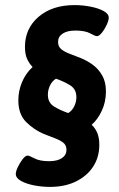

<svg xmlns="http://www.w3.org/2000/svg" viewBox="-20 -727 469 754"><path d="M176 7Q145 7 114 1Q83 -5 62.5 -16.5Q42 -28 42 -44Q42 -54 50 -71Q58 -88 69 -102Q80 -116 88 -116Q95 -116 115.5 -105Q136 -94 173 -94Q205 -94 223 -106Q241 -118 241 -139Q241 -157 228 -167Q215 -177 194.5 -184.5Q174 -192 152 -201Q114 -217 83 -247.5Q52 -278 52 -333Q52 -370 66.5 -404.5Q81 -439 108 -464Q95 -477 86.5 -495.5Q78 -514 78 -543Q78 -615 131.5 -661Q185 -707 273 -707Q304 -707 335 -701Q366 -695 386.5 -684Q407 -673 407 -657Q407 -647 399 -629.5Q391 -612 380 -598.5Q369 -585 361 -585Q354 -585 334 -596Q314 -607 276 -607Q244 -607 226 -595Q208 -583 208 -562Q208 -544 221 -533.5Q234 -523 254.5 -515.5Q275 -508 297 -499Q322 -489 344.5 -472.5Q367 -456 381.5 -430.5Q396 -405 396 -368Q396 -327 380 -292.5Q364 -258 340 -237Q354 -224 362 -205Q370 -186 370 -158Q370 -110 346 -73Q322 -36 278.5 -14.5Q235 7 176 7ZM248 -283Q264 -293 272 -310.5Q280 -328 280 -345Q280 -377 255.5 -392Q231 -407 200 -418Q185 -409 176.5 -391.5Q168 -374 168 -355Q168 -324 192 -309Q216 -294 248 -283Z"/></svg>

Font: Asap SemiBold
Style: Italic
Weight: 600
Italic angle: -6°
Designer: Pablo Cosgaya
Foundry: Omnibus-Type
Version: Version 3.001; ttfautohint (v1.8.3)